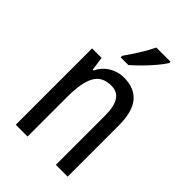

<svg xmlns="http://www.w3.org/2000/svg" viewBox="-225 -912 955 955"><g transform="rotate(45 252.5 -434.0)"><path d="M286 -598Q360 -598 398 -552.5Q436 -507 436 -411V-51H353V-398Q353 -461 333 -493Q313 -525 270 -525Q206 -525 180 -477.5Q154 -430 154 -330V-51H71V-588H138L148 -515H153Q173 -555 208.5 -576.5Q244 -598 286 -598ZM394 -808Q381 -787 357 -758.5Q333 -730 305.5 -702.5Q278 -675 257 -657H203V-668Q229 -705 253.5 -744Q278 -783 294 -817H394Z"/></g></svg>

Font: Noto Sans Tamil UI Condensed
Style: Regular
Weight: 400
Width: 3
Designer: Jelle Bosma - Monotype Design Team
Foundry: Monotype Imaging Inc.
Version: Version 2.004; ttfautohint (v1.8.4.7-5d5b)